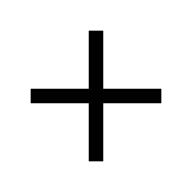

<svg xmlns="http://www.w3.org/2000/svg" viewBox="-85 -709 748 748"><g transform="rotate(45 289.0 -335.0)"><path d="M89 -175 249 -335 89 -495 129 -535 289 -375 449 -535 489 -495 329 -335 489 -175 449 -135 289 -295 129 -135Z"/></g></svg>

Font: Oxanium ExtraLight Light
Style: Regular
Weight: 300
Version: Version 2.000